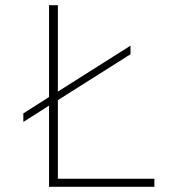

<svg xmlns="http://www.w3.org/2000/svg" viewBox="-20 -720 675 740"><path d="M575 -31V0H169V-313L70 -250V-283L169 -346V-700H203V-367L483 -544V-511L203 -334V-31Z"/></svg>

Font: Fivo Sans Thin
Style: Regular
Weight: 250
Foundry: Alexander Slobzheninov
Version: 1.0